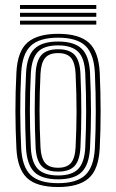

<svg xmlns="http://www.w3.org/2000/svg" viewBox="-20 -744 466 772"><path d="M213.8 8Q126.5 8 88.2 -28.8Q50 -65.5 46 -147.5Q42.2 -222.5 42 -296.4Q41.8 -370.2 46 -452.5Q50.2 -537.8 90.4 -572.9Q130.5 -608 213.8 -608Q298.5 -608 337.6 -572.1Q376.8 -536.2 381 -452.2Q384.5 -374.8 384.6 -298.8Q384.8 -222.8 381 -147.5Q376.5 -62.2 336.4 -27.1Q296.2 8 213.8 8ZM213.8 -7.5Q288.5 -7.5 323 -40.1Q357.5 -72.8 361.5 -148.8Q365 -220.2 365.1 -294.4Q365.2 -368.5 361.5 -451.2Q357.8 -527 323.4 -559.8Q289 -592.5 213.8 -592.5Q138.5 -592.5 103.9 -560Q69.2 -527.5 65.2 -451.2Q61 -365 61.4 -293.6Q61.8 -222.2 65.2 -148.5Q69 -73.2 103.2 -40.4Q137.5 -7.5 213.8 -7.5ZM213.8 -23Q146.8 -23 117.4 -53Q88 -83 84.5 -150Q81 -226 80.8 -297.1Q80.5 -368.2 84.8 -450.2Q88.2 -519.2 118.8 -548.1Q149.2 -577 213.8 -577Q278.5 -577 308.6 -547.9Q338.8 -518.8 342 -450.5Q345.8 -370.8 345.9 -299.1Q346 -227.5 342 -149.8Q338.5 -81.8 308.6 -52.4Q278.8 -23 213.8 -23ZM213.8 -38.5Q269 -38.5 294.4 -64.6Q319.8 -90.8 322.8 -151.5Q326.2 -223.8 326.4 -294.4Q326.5 -365 322.8 -449Q320 -511 293.8 -536.2Q267.5 -561.5 213.8 -561.5Q156.8 -561.5 131.9 -534.8Q107 -508 104 -448.8Q100.2 -372.8 100.1 -302Q100 -231.2 104 -150.5Q107 -90.2 132.6 -64.4Q158.2 -38.5 213.8 -38.5ZM213.8 -54Q168 -54 147 -76.6Q126 -99.2 123.2 -151Q119.8 -229.5 119.6 -299.4Q119.5 -369.2 123.2 -448.2Q126 -501.5 147.5 -523.8Q169 -546 213.8 -546Q259 -546 280 -523.4Q301 -500.8 303.5 -448.2Q307.2 -363 307 -292.5Q306.8 -222 303.5 -152Q300.8 -99.2 279.8 -76.6Q258.8 -54 213.8 -54ZM213.8 -69.5Q249 -69.5 265.4 -88.9Q281.8 -108.2 284 -152.8Q287.5 -224.8 287.8 -292.9Q288 -361 284 -447.2Q282 -491 265.9 -510.8Q249.8 -530.5 213.8 -530.5Q177.2 -530.5 161.1 -510.6Q145 -490.8 142.8 -447.5Q139 -367.5 139 -299.6Q139 -231.8 142.8 -151.8Q145 -108.5 161.2 -89Q177.5 -69.5 213.8 -69.5ZM60.5 -708.2V-724H367.2V-708.2ZM60.5 -676.5V-692.5H367.2V-676.5ZM60.5 -645V-660.8H367.2V-645Z"/></svg>

Font: Big Shoulders Inline Text SemiBold
Style: Regular
Weight: 600
Designer: Patric King
Foundry: XO Type Co
Version: Version 1.000